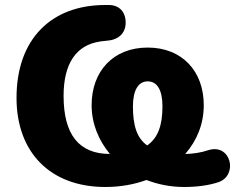

<svg xmlns="http://www.w3.org/2000/svg" viewBox="-20 -736 939 767"><path d="M401 11C460 11 516 1 565 -17C612 1 662 11 715 11C766 11 812 5 852 -8C933 -35 903 -165 812 -136C783 -126 747 -121 720 -121C767 -175 794 -241 794 -316C794 -452 707 -546 570 -546C433 -546 346 -452 346 -316C346 -242 374 -175 419 -121C295 -121 234 -199 234 -353C234 -483 285 -556 379 -570C388 -572 400 -572 412 -574C441 -576 482 -594 482 -646C482 -688 457 -715 417 -716H400C186 -716 46 -581 46 -345C46 -128 180 11 401 11ZM511 -311C511 -376 533 -411 570 -411C608 -411 629 -376 629 -311C629 -235 611 -185 568 -155C527 -184 511 -234 511 -311Z"/></svg>

Font: Nunito Black
Style: Regular
Weight: 900
Designer: Vernon Adams
Foundry: Vernon Adams
Version: Version 3.602